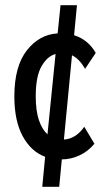

<svg xmlns="http://www.w3.org/2000/svg" viewBox="-20 -643 415 736"><path d="M207 73H142L153 -42Q99 -62 67 -121Q35 -180 35 -273Q35 -389 83 -450Q131 -511 201 -515L212 -623H275L264 -508Q318 -491 347 -440L306 -379Q284 -418 256 -431L225 -108Q271 -111 303 -157L342 -92Q317 -62 284 -47Q251 -32 217 -32ZM117 -274Q117 -219 129 -183Q141 -147 162 -128L193 -436Q162 -428 139.5 -389.5Q117 -351 117 -274Z"/></svg>

Font: Inconsolata Condensed SemiBold
Style: Regular
Weight: 600
Width: 3
Monospace: yes
Designer: Raph Levien, Cyreal, Brenton Simpson
Foundry: Raph Levien, Cyreal, Google
Version: Version 3.100; ttfautohint (v1.8.4.7-5d5b)